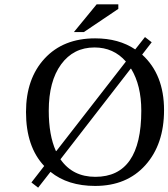

<svg xmlns="http://www.w3.org/2000/svg" viewBox="-20 -846 777 886"><path d="M156 20 125 -4 184 -80Q100 -169 100 -329Q100 -483 186 -576Q272 -669 419 -669Q528 -669 604 -618L649 -675L680 -651L636 -594Q737 -502 737 -338Q737 -180 651 -84Q565 12 419 12Q293 12 213 -53ZM632 -335Q632 -452 585 -529H583L259 -111Q315 -30 420 -30Q632 -30 632 -335ZM205 -335Q205 -222 238 -149H240L561 -562Q504 -627 416 -627Q319 -627 262 -549Q205 -471 205 -335ZM321 -698 426 -826H526V-805L367 -698Z"/></svg>

Font: myMathFont
Style: Regular
Weight: 400
Designer: Ross Mills, John Hudson & Paul Hanslow, Tiro Typeworks Ltd; with prior portions MicroPress Inc., and Coen Hoffman. Math 
Foundry: Tiro Typeworks Ltd
Version: Version 2.13 b171